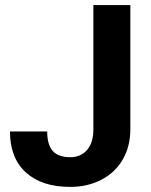

<svg xmlns="http://www.w3.org/2000/svg" viewBox="-20 -731 599 761"><path d="M350.1 -710.9H496.6V-218.8Q496.6 -150.9 466.6 -98.9Q436.5 -46.9 381.8 -18.6Q327.1 9.8 258.3 9.8Q145.5 9.8 82.5 -47.6Q19.5 -105 19.5 -210H167Q167 -157.7 189 -132.8Q210.9 -107.9 258.3 -107.9Q300.3 -107.9 325.2 -136.7Q350.1 -165.5 350.1 -218.8Z"/></svg>

Font: Robotiche
Style: Bold
Weight: 700
Designer: Google
Version: Version 2.001150; 2014